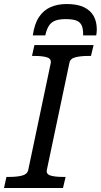

<svg xmlns="http://www.w3.org/2000/svg" viewBox="-39 -934 501 954"><path d="M292 -914Q247 -914 212 -898.5Q177 -883 154.5 -849Q132 -815 124 -758H186Q193 -790 205 -807.5Q217 -825 237 -832Q257 -839 287 -839Q324 -839 342.5 -831Q361 -823 368 -805Q375 -787 374 -758H439Q440 -765 441 -771.5Q442 -778 442 -787Q442 -827 426 -855Q410 -883 377.5 -898.5Q345 -914 292 -914ZM101 -88 213 -620Q217 -642 194.5 -649Q172 -656 135 -656H120L132 -710H426L413 -656H398Q362 -656 336 -649.5Q310 -643 306 -622L194 -91Q189 -69 211.5 -62Q234 -55 271 -55H287L274 0H-19L-7 -55H9Q45 -55 70.5 -61.5Q96 -68 101 -88Z"/></svg>

Font: Roboto Serif
Style: Italic
Weight: 400
Italic angle: -10°
Designer: Greg Gazdowicz
Foundry: Commercial Type
Version: Version 1.008